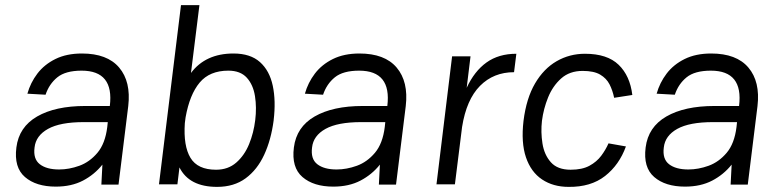

<svg xmlns="http://www.w3.org/2000/svg" viewBox="-20 -720 3040 750"><path d="M198 9Q121 9 77.5 -28.5Q34 -66 44 -144Q54 -224 125 -265Q196 -306 313 -306H409Q426 -444 299 -444Q236 -444 204 -418Q172 -392 158 -350L87 -354Q99 -397 126 -432.5Q153 -468 196.5 -489.5Q240 -511 300 -511Q399 -511 445.5 -456Q492 -401 481 -306L443 1H376L380 -77Q349 -38 304 -14.5Q259 9 198 9ZM211 -58Q250 -58 290 -72.5Q330 -87 360.5 -123Q391 -159 399 -224L401 -243H307Q215 -243 167.5 -216.5Q120 -190 115 -144Q109 -99 135.5 -78.5Q162 -58 211 -58Z M673 0H601L687 -700H759L726 -435Q783 -511 892 -511Q958 -511 995.5 -477.5Q1033 -444 1045.5 -385Q1058 -326 1049 -251V-250Q1039 -174 1012 -115.5Q985 -57 939.5 -23.5Q894 10 828 10Q719 10 681 -66ZM872 -444Q799 -444 760 -397.5Q721 -351 705 -262L702 -239Q696 -150 724 -103.5Q752 -57 824 -57Q871 -57 903 -85Q935 -113 953 -157Q971 -201 977 -251Q983 -300 976 -344.5Q969 -389 944 -416.5Q919 -444 872 -444Z M1282 9Q1205 9 1161.5 -28.5Q1118 -66 1128 -144Q1138 -224 1209 -265Q1280 -306 1397 -306H1493Q1510 -444 1383 -444Q1320 -444 1288 -418Q1256 -392 1242 -350L1171 -354Q1183 -397 1210 -432.5Q1237 -468 1280.5 -489.5Q1324 -511 1384 -511Q1483 -511 1529.5 -456Q1576 -401 1565 -306L1527 1H1460L1464 -77Q1433 -38 1388 -14.5Q1343 9 1282 9ZM1295 -58Q1334 -58 1374 -72.5Q1414 -87 1444.5 -123Q1475 -159 1483 -224L1485 -243H1391Q1299 -243 1251.5 -216.5Q1204 -190 1199 -144Q1193 -99 1219.5 -78.5Q1246 -58 1295 -58Z M1685 0 1746 -500H1818L1803 -377Q1833 -442 1880.5 -476Q1928 -510 1997 -510L1988 -438Q1908 -438 1855 -384.5Q1802 -331 1785 -224L1757 0Z M2201 10Q2141 10 2097.5 -19Q2054 -48 2034.5 -105.5Q2015 -163 2025 -248Q2036 -336 2070 -394Q2104 -452 2154.5 -481Q2205 -510 2265 -510Q2352 -510 2396.5 -467Q2441 -424 2450 -349L2379 -338Q2373 -367 2361 -390.5Q2349 -414 2324.5 -428.5Q2300 -443 2256 -443Q2205 -443 2172 -413.5Q2139 -384 2121 -339.5Q2103 -295 2097 -248Q2092 -204 2099 -159.5Q2106 -115 2132 -86Q2158 -57 2209 -57Q2254 -57 2282.5 -72.5Q2311 -88 2328.5 -111.5Q2346 -135 2357 -160L2425 -148Q2399 -76 2343.5 -32.5Q2288 11 2201 10Z M2656 9Q2579 9 2535.5 -28.5Q2492 -66 2502 -144Q2512 -224 2583 -265Q2654 -306 2771 -306H2867Q2884 -444 2757 -444Q2694 -444 2662 -418Q2630 -392 2616 -350L2545 -354Q2557 -397 2584 -432.5Q2611 -468 2654.5 -489.5Q2698 -511 2758 -511Q2857 -511 2903.5 -456Q2950 -401 2939 -306L2901 1H2834L2838 -77Q2807 -38 2762 -14.5Q2717 9 2656 9ZM2669 -58Q2708 -58 2748 -72.5Q2788 -87 2818.5 -123Q2849 -159 2857 -224L2859 -243H2765Q2673 -243 2625.5 -216.5Q2578 -190 2573 -144Q2567 -99 2593.5 -78.5Q2620 -58 2669 -58Z"/></svg>

Font: Haskoy
Style: Italic
Weight: 400
Designer: Ertekin Erdin
Foundry: Ertekin Erdin
Version: Version 2.000; ttfautohint (v1.8.4.7-5d5b)